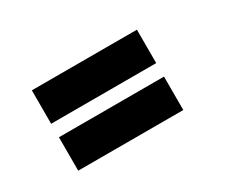

<svg xmlns="http://www.w3.org/2000/svg" viewBox="-63 -631 775 652"><g transform="rotate(-30 325.0 -304.5)"><path d="M92.5 -330.5V-461.5H504.5V-330.5ZM92.5 -146.5V-277.5H504.5V-146.5Z"/></g></svg>

Font: Trispace Thin
Style: Bold
Weight: 700
Version: Version 1.210